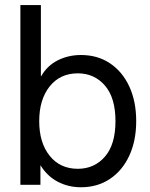

<svg xmlns="http://www.w3.org/2000/svg" viewBox="-20 -748 606 777"><path d="M307.6 9.8Q257.3 9.8 214.8 -12Q172.4 -33.7 144.5 -78.1H143.6V0H62.5V-727.5H145.5V-439.5H146.5Q171.4 -482.9 214.4 -504.2Q257.3 -525.4 307.6 -525.4Q375 -525.4 425.3 -491.7Q475.6 -458 503.4 -397.7Q531.2 -337.4 531.2 -257.8Q531.2 -178.7 503.4 -118.4Q475.6 -58.1 425.3 -24.2Q375 9.8 307.6 9.8ZM294.9 -64.9Q361.8 -64.9 404.5 -114Q447.3 -163.1 447.3 -257.8Q447.3 -352.5 404.5 -401.9Q361.8 -451.2 294.9 -451.2Q223.1 -451.2 180.9 -398.2Q138.7 -345.2 138.7 -257.8Q138.7 -170.4 180.9 -117.7Q223.1 -64.9 294.9 -64.9Z"/></svg>

Font: Inter Display
Style: Regular
Weight: 400
Designer: Rasmus Andersson
Foundry: rsms
Version: Version 4.000;git-37864ae